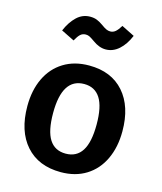

<svg xmlns="http://www.w3.org/2000/svg" viewBox="-118 -870 820 972"><g transform="rotate(15 292.0 -384.5)"><path d="M541 -265Q541 -182 511 -118.5Q481 -55 425 -20Q369 15 292 15Q175 15 109 -59.5Q43 -134 43 -265Q43 -348 73 -411Q103 -474 159.5 -509Q216 -544 293 -544Q410 -544 475.5 -469.5Q541 -395 541 -265ZM178 -265Q178 -171 206.5 -126.5Q235 -82 292 -82Q349 -82 377.5 -127Q406 -172 406 -265Q406 -358 377.5 -402.5Q349 -447 293 -447Q178 -447 178 -265ZM283 -669Q266 -681 256.5 -686Q247 -691 236 -691Q219 -691 207.5 -680.5Q196 -670 183 -646L114 -680Q134 -727 164 -755.5Q194 -784 234 -784Q255 -784 270.5 -777.5Q286 -771 303 -759Q318 -748 328.5 -743Q339 -738 350 -738Q365 -738 377 -748Q389 -758 403 -781L471 -747Q451 -699 420 -671.5Q389 -644 351 -644Q317 -644 283 -669Z"/></g></svg>

Font: Fira Sans Medium
Style: Regular
Weight: 500
Designer: bBox Type GmbH & Carrois Corporate GbR & Edenspiekermann AG
Foundry: bBox Type GmbH & Carrois Corporate GbR & Edenspiekermann AG
Version: Version 4.301